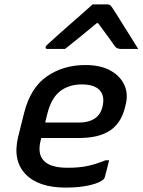

<svg xmlns="http://www.w3.org/2000/svg" viewBox="-20 -840 647 871"><path d="M367 -545Q437 -545 482 -519.5Q527 -494 545 -452.5Q563 -411 549 -361L545 -345Q526 -277 475.5 -245.5Q425 -214 339 -214H167L166 -209Q148 -143 178 -112Q207 -79 287 -79Q341 -79 379 -87.5Q417 -96 459 -113H475Q471 -94 465.5 -74.5Q460 -55 455 -35Q454 -31 450 -27Q434 -11 388 0Q342 11 278 11Q153 11 94.5 -51.5Q36 -114 63 -222L90 -330Q119 -443 193.5 -494Q268 -545 367 -545ZM351 -457Q293 -457 253 -426.5Q213 -396 195 -325L185 -284H339Q381 -284 408.5 -301.5Q436 -319 445 -356Q457 -406 430 -433Q419 -444 399.5 -450.5Q380 -457 351 -457ZM400 -820H468Q476 -820 480.5 -816Q485 -812 494 -798Q500 -789 513 -768.5Q526 -748 542.5 -721Q559 -694 576.5 -667Q594 -640 607 -618H529Q511 -618 502 -629Q495 -640 475 -667Q455 -694 425 -735H419Q371 -695 337 -667.5Q303 -640 275 -618H195Q185 -618 187 -627Q188 -631 192.5 -635.5Q197 -640 214 -655Q229 -669 254.5 -691.5Q280 -714 308.5 -739Q337 -764 362 -786Q387 -808 400 -820Z"/></svg>

Font: Recursive Sn Lnr St Med
Style: Italic
Weight: 500
Italic angle: -15°
Version: Version 1.079;hotconv 1.0.112;makeotfexe 2.5.65598; ttfautoh